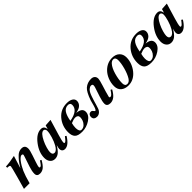

<svg xmlns="http://www.w3.org/2000/svg" viewBox="326 -1682 2916 2916"><g transform="rotate(-45 1784.0 -224.0)"><path d="M491 -135 513 -122Q472 -50 435.5 -20.5Q399 9 353 9Q287 9 287 -51Q287 -104 311 -176L366 -341Q374 -368 374 -369Q374 -390 348 -390Q335 -390 315 -373.5Q295 -357 279 -336Q232 -274 200 -201Q168 -128 134 0H13L70 -204Q115 -368 115 -383Q115 -397 103.5 -401.5Q92 -406 60 -407V-434Q145 -437 259 -462L197 -263H198Q241 -332 264.5 -361Q288 -390 320 -421Q363 -462 420 -462Q493 -462 493 -385Q493 -351 465 -269L430 -165Q406 -94 406 -76Q406 -59 420 -59Q433 -59 447 -74Q461 -89 491 -135Z M1019 -127 1040 -112Q962 14 884 14Q855 14 838 -2.5Q821 -19 821 -50Q821 -71 835 -119Q793 -48 755 -17.5Q717 13 671 13Q622 13 592.5 -22Q563 -57 563 -114Q563 -231 650 -345Q739 -462 836 -462Q868 -462 885.5 -445Q903 -428 910 -390H911L928 -449L1039 -456L964 -205Q934 -106 934 -72Q934 -57 946 -57Q958 -57 973 -71.5Q988 -86 1019 -127ZM887 -373Q887 -393 876.5 -406.5Q866 -420 850 -420Q798 -420 742 -305Q717 -254 701.5 -199.5Q686 -145 686 -115Q686 -58 729 -58Q774 -58 815 -133Q844 -185 865.5 -256.5Q887 -328 887 -373Z M1394 -256V-254Q1506 -243 1506 -164Q1506 -93 1426.5 -40Q1347 13 1254 13Q1165 13 1130 -23Q1095 -59 1095 -134Q1095 -267 1178 -364.5Q1261 -462 1395 -462Q1455 -462 1491.5 -439Q1528 -416 1528 -376Q1528 -333 1496 -300.5Q1464 -268 1394 -256ZM1434 -383Q1434 -407 1419.5 -418Q1405 -429 1386 -429Q1324 -429 1290.5 -377Q1257 -325 1242 -232Q1434 -266 1434 -383ZM1387 -165Q1387 -190 1371 -203Q1355 -216 1329 -216Q1291 -216 1234 -191Q1221 -142 1221 -100Q1221 -63 1232.5 -39.5Q1244 -16 1267 -16Q1307 -16 1335.5 -43.5Q1364 -71 1375.5 -103Q1387 -135 1387 -165Z M2007 -135 2029 -122Q1989 -51 1949.5 -21Q1910 9 1864 9Q1830 9 1810.5 -6Q1791 -21 1791 -51Q1791 -98 1817 -176L1867 -328Q1873 -348 1873 -364Q1873 -390 1841 -390Q1817 -390 1790 -366Q1760 -340 1735.5 -269Q1711 -198 1691 -126Q1671 -54 1655 -33Q1622 11 1574 11Q1543 11 1523.5 -5Q1504 -21 1504 -53Q1504 -78 1519 -95Q1534 -112 1559 -112Q1576 -112 1586 -102Q1596 -92 1602.5 -82Q1609 -72 1618 -72Q1630 -72 1642 -103Q1654 -134 1665.5 -180.5Q1677 -227 1680 -234Q1727 -370 1777 -413Q1834 -462 1913 -462Q1952 -462 1974 -441.5Q1996 -421 1996 -385Q1996 -358 1968 -269L1936 -165Q1912 -84 1912 -76Q1912 -59 1931 -59Q1945 -59 1962 -75Q1979 -91 2007 -135Z M2422 -62Q2347 13 2247 13Q2174 13 2128.5 -25.5Q2083 -64 2083 -135Q2083 -208 2110 -274Q2137 -340 2183 -385Q2262 -462 2366 -462Q2441 -462 2484 -421Q2527 -380 2527 -311Q2527 -242 2498 -175.5Q2469 -109 2422 -62ZM2408 -372Q2408 -400 2395.5 -416.5Q2383 -433 2361 -433Q2329 -433 2301 -402Q2258 -354 2230 -257.5Q2202 -161 2202 -80Q2202 -16 2251 -16Q2292 -16 2322 -65Q2358 -124 2383 -214.5Q2408 -305 2408 -372Z M2883 -256V-254Q2995 -243 2995 -164Q2995 -93 2915.5 -40Q2836 13 2743 13Q2654 13 2619 -23Q2584 -59 2584 -134Q2584 -267 2667 -364.5Q2750 -462 2884 -462Q2944 -462 2980.5 -439Q3017 -416 3017 -376Q3017 -333 2985 -300.5Q2953 -268 2883 -256ZM2923 -383Q2923 -407 2908.5 -418Q2894 -429 2875 -429Q2813 -429 2779.5 -377Q2746 -325 2731 -232Q2923 -266 2923 -383ZM2876 -165Q2876 -190 2860 -203Q2844 -216 2818 -216Q2780 -216 2723 -191Q2710 -142 2710 -100Q2710 -63 2721.5 -39.5Q2733 -16 2756 -16Q2796 -16 2824.5 -43.5Q2853 -71 2864.5 -103Q2876 -135 2876 -165Z M3517 -127 3538 -112Q3460 14 3382 14Q3353 14 3336 -2.5Q3319 -19 3319 -50Q3319 -71 3333 -119Q3291 -48 3253 -17.5Q3215 13 3169 13Q3120 13 3090.5 -22Q3061 -57 3061 -114Q3061 -231 3148 -345Q3237 -462 3334 -462Q3366 -462 3383.5 -445Q3401 -428 3408 -390H3409L3426 -449L3537 -456L3462 -205Q3432 -106 3432 -72Q3432 -57 3444 -57Q3456 -57 3471 -71.5Q3486 -86 3517 -127ZM3385 -373Q3385 -393 3374.5 -406.5Q3364 -420 3348 -420Q3296 -420 3240 -305Q3215 -254 3199.5 -199.5Q3184 -145 3184 -115Q3184 -58 3227 -58Q3272 -58 3313 -133Q3342 -185 3363.5 -256.5Q3385 -328 3385 -373Z"/></g></svg>

Font: STIX
Style: Bold Italic
Weight: 700
Italic angle: -16.33°
Designer: MicroPress Inc., with final additions and corrections provided by Coen Hoffman, Elsevier (retired)
Version: Version 1.1.1